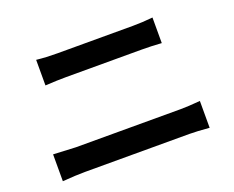

<svg xmlns="http://www.w3.org/2000/svg" viewBox="-103 -835 1182 971"><g transform="rotate(-20 488.5 -349.5)"><path d="M167 -661.1Q219.7 -655.3 279.3 -655.3H685.5Q736.3 -655.3 793 -661.1V-523.4Q736.3 -527.3 685.5 -527.3H280.3Q231.4 -527.3 167 -523.4ZM84 -38.1V-182.6Q198.2 -176.8 205.1 -176.8H767.6Q807.6 -176.8 874 -182.6V-38.1Q805.7 -43.9 767.6 -43.9H205.1Q158.2 -43.9 84 -38.1Z"/></g></svg>

Font: Min Sans Bold
Style: Regular
Weight: 700
Designer: Jinseong-Kim, NotoSansCJK, Nunito
Foundry: Jinseong-Kim
Version: Version 1.400;Glyphs 3.1.2 (3151)